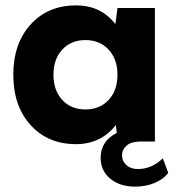

<svg xmlns="http://www.w3.org/2000/svg" viewBox="-20 -530 660 719"><path d="M265.1 -509.8Q357.4 -509.8 412.1 -439.9L419.9 -500H560.1V0H503.9Q470.7 0.5 453.9 15.4Q437 30.3 437 50.8Q437 73.7 453.4 88.4Q469.7 103 496.1 103Q548.3 103 589.8 63L609.9 117.2Q594.2 139.6 560.8 154.3Q527.3 168.9 485.8 168.9Q429.2 168.9 393.1 139.2Q356.9 109.4 356.9 61Q356.9 -1.5 417 -32.2L414.1 -62Q357.4 9.8 265.1 9.8Q159.2 9.8 94.5 -61.8Q29.8 -133.3 29.8 -250Q29.8 -366.7 94.5 -438.2Q159.2 -509.8 265.1 -509.8ZM213.1 -155.8Q246.1 -120.1 299.8 -120.1Q353.5 -120.1 386.7 -155.8Q419.9 -191.4 419.9 -250Q419.9 -308.6 386.7 -344.2Q353.5 -379.9 299.8 -379.9Q246.1 -379.9 213.1 -344.2Q180.2 -308.6 180.2 -250Q180.2 -191.4 213.1 -155.8Z"/></svg>

Font: Gully
Style: Bold
Weight: 700
Designer: jaikishan Patel
Foundry: MagicType
Version: Version 1.000;Glyphs 3.2 (3242)